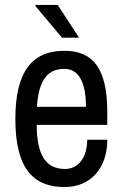

<svg xmlns="http://www.w3.org/2000/svg" viewBox="-20 -743 496 775"><path d="M230 -591H299L213 -723H123L122 -720ZM240 -538C108 -538 42 -452 42 -263C42 -68 110 12 241 12C343 12 413 -61 413 -179H332C332 -106 295 -61 243 -61C165 -61 129 -116 128 -239H413V-291C413 -467 355 -538 240 -538ZM240 -465C297 -465 327 -412 327 -312H129C136 -413 167 -465 240 -465Z"/></svg>

Font: Archivo Narrow
Style: Regular
Weight: 400
Designer: Hector Gatti
Foundry: Omnibus-Type
Version: Version 1.003;PS 001.003;hotconv 1.0.70;makeotf.lib2.5.58329